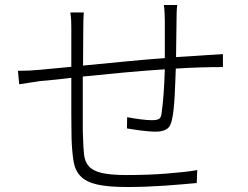

<svg xmlns="http://www.w3.org/2000/svg" viewBox="-20 -747 996 770"><path d="M691 -727Q689 -715 688.5 -697.5Q688 -680 688 -666Q687 -632 687 -592.5Q687 -553 686 -518Q720 -520 751 -522Q782 -524 810 -526Q828 -527 844 -528Q860 -529 874 -530V-478Q780 -478 685 -472Q684 -447 683 -419Q682 -391 680.5 -363Q679 -335 676.5 -310.5Q674 -286 670 -269Q665 -240 649 -229.5Q633 -219 604 -219Q591 -219 574.5 -220.5Q558 -222 541.5 -224Q525 -226 511 -228.5Q497 -231 489 -232L490 -277Q516 -272 543.5 -268.5Q571 -265 589 -265Q609 -265 617.5 -270Q626 -275 628 -292Q630 -305 632 -325Q634 -345 636 -368.5Q638 -392 639 -418Q640 -444 641 -469Q562 -464 475.5 -456Q389 -448 312 -440Q312 -401 312 -363Q312 -325 312 -292Q312 -259 312 -234Q312 -209 313 -196Q314 -156 317 -127.5Q320 -99 336 -80.5Q352 -62 387.5 -53.5Q423 -45 489 -45Q530 -45 571 -46.5Q612 -48 649.5 -51Q687 -54 718.5 -57.5Q750 -61 771 -65L769 -13Q745 -11 712.5 -8Q680 -5 643 -2.5Q606 0 567 1.5Q528 3 490 3Q414 3 370 -7Q326 -17 303.5 -40Q281 -63 275 -100Q269 -137 267 -190Q267 -205 266.5 -231.5Q266 -258 266 -291Q266 -324 266 -361Q266 -398 266 -435Q228 -430 196 -427Q164 -424 142 -422Q121 -419 99 -415.5Q77 -412 57 -409L52 -463Q75 -463 97 -464Q119 -465 139 -467Q159 -469 191.5 -472Q224 -475 266 -479V-631Q266 -648 265.5 -662.5Q265 -677 262 -697H316Q315 -685 314.5 -667.5Q314 -650 314 -633L313 -484Q387 -491 473 -499.5Q559 -508 641 -514V-665Q641 -679 640 -697.5Q639 -716 637 -727Z"/></svg>

Font: Kinto Sans Light
Style: Regular
Weight: 300
Designer: Authors: Ryoko NISHIZUKA  (kana & ideographs); Paul D. Hunt (Latin, Greek & Cyrillic); Wenlong ZHANG  (bopomofo); Sandol
Foundry: Adobe Systems Incorporated, ookami Inc.
Version: Version 0.001